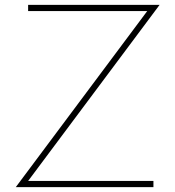

<svg xmlns="http://www.w3.org/2000/svg" viewBox="-20 -770 722 790"><path d="M611.3 0H44.9L585.9 -724.6H95.7V-750H636.7L95.7 -25.4H611.3Z"/></svg>

Font: Spartan MB Thin
Style: Regular
Weight: 100
Designer: Matt Bailey, Mirko Velimirovic
Foundry: Matt Bailey
Version: Version 1.005